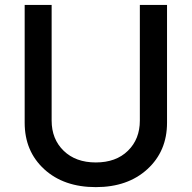

<svg xmlns="http://www.w3.org/2000/svg" viewBox="-20 -747 777 779"><path d="M547.4 -727.1H657.7V-249Q657.7 -133.8 578.1 -60.8Q498.5 12.2 368.7 12.2Q238.8 12.2 159.4 -60.5Q80.1 -133.3 80.1 -249V-727.1H189.5V-257.8Q189.5 -182.6 238.3 -135.3Q287.1 -87.9 368.7 -87.9Q450.7 -87.9 499 -135.3Q547.4 -182.6 547.4 -257.8Z"/></svg>

Font: Interop Med
Style: Regular
Weight: 500
Designer: Rasmus Andersson, Google, Jang Haemin
Foundry: jhaemin
Version: Version 1.007